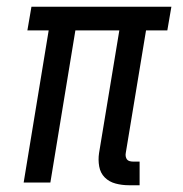

<svg xmlns="http://www.w3.org/2000/svg" viewBox="-20 -540 540 568"><path d="M393 8H361Q341 8 322 3Q303 -2 290 -15Q277 -28 273.5 -47.5Q270 -67 273 -87L333 -450H203L129 0H50L124 -450H61L73 -520H487L475 -450H412L352 -87Q351 -82 352 -77Q353 -72 355.5 -68.5Q358 -65 363 -63.5Q368 -62 373 -62H393Z"/></svg>

Font: Iosevka Fixed
Style: Italic
Weight: 400
Italic angle: -9°
Monospace: yes
Designer: Belleve Invis
Foundry: Belleve Invis
Version: Version 33.2.4